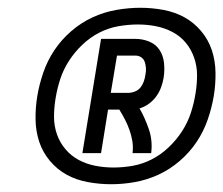

<svg xmlns="http://www.w3.org/2000/svg" viewBox="-20 -908 575 494"><path d="M192 -514 240 -808H328Q347 -808 364 -801Q381 -794 390.5 -779.5Q400 -765 402 -746Q404 -727 401 -708Q399 -696 394.5 -683.5Q390 -671 382 -660Q374 -649 363 -641Q352 -633 339 -629Q346 -617 352 -603.5Q358 -590 363 -575.5Q368 -561 369.5 -545.5Q371 -530 369 -514H321Q323 -530 320.5 -545Q318 -560 313 -574Q308 -588 301.5 -600.5Q295 -613 287 -626H258L240 -514ZM265 -669H309Q318 -669 327 -672.5Q336 -676 341.5 -683Q347 -690 350 -698.5Q353 -707 354 -715Q356 -724 355.5 -732.5Q355 -741 352.5 -748.5Q350 -756 343.5 -760.5Q337 -765 328 -765H281ZM266 -434Q236 -434 206 -439.5Q176 -445 151.5 -458.5Q127 -472 108.5 -494Q90 -516 81 -543Q72 -570 71.5 -600.5Q71 -631 76 -661Q81 -691 91.5 -721.5Q102 -752 120 -779Q138 -806 163.5 -828Q189 -850 218.5 -863.5Q248 -877 279.5 -882.5Q311 -888 341 -888Q371 -888 400.5 -882.5Q430 -877 454.5 -863.5Q479 -850 497.5 -828Q516 -806 525 -779Q534 -752 534.5 -721.5Q535 -691 530 -661Q525 -631 514.5 -600.5Q504 -570 486 -543Q468 -516 442.5 -494Q417 -472 387.5 -458.5Q358 -445 327 -439.5Q296 -434 266 -434ZM272 -477Q297 -477 322 -481.5Q347 -486 370.5 -498Q394 -510 414 -529Q434 -548 448.5 -570.5Q463 -593 471 -617.5Q479 -642 483 -667Q487 -691 487 -714.5Q487 -738 479.5 -759.5Q472 -781 458 -798Q444 -815 424 -825.5Q404 -836 381.5 -840.5Q359 -845 335 -845Q310 -845 284.5 -840.5Q259 -836 235.5 -824Q212 -812 192 -793Q172 -774 157.5 -751.5Q143 -729 135 -704.5Q127 -680 123 -655Q119 -631 119 -607.5Q119 -584 126.5 -562.5Q134 -541 148.5 -524Q163 -507 182.5 -496.5Q202 -486 225 -481.5Q248 -477 272 -477Z"/></svg>

Font: Iosevka Term Curly Light
Style: Italic
Weight: 300
Italic angle: -9°
Designer: Belleve Invis
Foundry: Belleve Invis
Version: Version 32.3.0